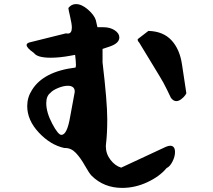

<svg xmlns="http://www.w3.org/2000/svg" viewBox="-20 -919 1040 938"><path d="M110 -699Q110 -708 125 -712L302 -756Q305 -755 311 -755Q331 -755 331 -784Q331 -802 322.5 -838Q314 -874 314 -880Q329 -899 351 -899Q379 -899 409.5 -872.5Q440 -846 448 -821L456 -786H485Q518 -786 540.5 -771Q563 -756 563 -736Q563 -708 517 -692L481 -680V-614Q504 -422 504 -336Q504 -266 498 -217Q498 -215 497.5 -211Q497 -207 497 -205Q497 -168 519.5 -138.5Q542 -109 572 -100L791 -202Q804 -207 811 -207Q835 -207 835 -176Q835 -154 822.5 -129.5Q810 -105 794 -98Q760 -57 700 -29Q640 -1 577 -1Q488 -1 428 -60Q416 -72 395 -109.5Q374 -147 351 -171.5Q328 -196 298 -196H294Q226 -211 169.5 -271.5Q113 -332 113 -401Q113 -443 136 -479Q192 -570 349 -589Q351 -593 351 -603Q351 -605 350.5 -611.5Q350 -618 350 -622L347 -651L325 -647Q272 -637 228 -637Q162 -637 146 -660Q110 -685 110 -699ZM206 -415Q206 -370 235 -315Q264 -260 280 -260Q308 -260 323 -350L345 -469Q346 -485 337 -492.5Q328 -500 312 -500Q290 -500 263.5 -489Q237 -478 226 -465Q206 -450 206 -415ZM653 -728 705 -768Q777 -766 817.5 -722.5Q858 -679 869 -605L890 -466Q892 -464 885 -454Q878 -444 865.5 -434.5Q853 -425 841 -425Q827 -425 815 -441Q813 -445 796 -480.5Q779 -516 759 -548L660 -711Q651 -720 653 -728Z"/></svg>

Font: NaniFont Regular
Style: Regular
Weight: 400
Designer: Nanigashitei
Version: Version 1.036